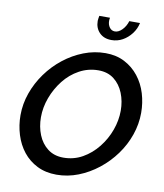

<svg xmlns="http://www.w3.org/2000/svg" viewBox="-98 -994 920 1078"><g transform="rotate(10 362.5 -455.0)"><path d="M297 5Q235 5 187 -19Q139 -43 106.5 -84Q74 -125 57.5 -178.5Q41 -232 41 -289Q41 -354 63 -416Q85 -478 124 -532Q163 -586 215 -627Q267 -668 327.5 -691.5Q388 -715 452 -715Q513 -715 560.5 -690.5Q608 -666 641 -624Q674 -582 690 -529Q706 -476 706 -419Q706 -355 684.5 -293Q663 -231 624 -177.5Q585 -124 533 -83Q481 -42 421 -18.5Q361 5 297 5ZM319 -96Q378 -96 427.5 -124Q477 -152 514 -198.5Q551 -245 571 -300.5Q591 -356 591 -411Q591 -465 572.5 -511Q554 -557 518 -585Q482 -613 429 -613Q371 -613 320.5 -585.5Q270 -558 233.5 -511.5Q197 -465 176.5 -409.5Q156 -354 156 -298Q156 -244 174.5 -198Q193 -152 229.5 -124Q266 -96 319 -96ZM481 -844Q502 -844 522 -864.5Q542 -885 551 -915H612Q605 -881 583.5 -853Q562 -825 533 -809Q504 -793 470 -793Q427 -793 401.5 -819Q376 -845 376 -886Q376 -893 377.5 -900Q379 -907 380 -915H441Q440 -911 439.5 -906.5Q439 -902 439 -897Q439 -875 450.5 -859.5Q462 -844 481 -844Z"/></g></svg>

Font: Raleway Thin SemiBold
Style: Italic
Weight: 600
Italic angle: -12°
Version: Version 4.026